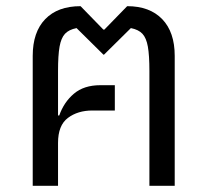

<svg xmlns="http://www.w3.org/2000/svg" viewBox="-20 -602 672 622"><path d="M86 -421Q86 -498 126.5 -540Q167 -582 241 -582L315 -506H318L392 -582Q465 -582 505.5 -540Q546 -498 546 -421V0H464V-372Q464 -423 459 -451Q454 -479 441.5 -492.5Q429 -506 404 -511L317 -425H315L228 -511Q203 -506 190.5 -492.5Q178 -479 173 -451Q168 -423 168 -372V-228H172Q187 -271 219.5 -298.5Q252 -326 305 -326H352V-244H279Q232 -244 200 -220Q168 -196 168 -139V0H86Z"/></svg>

Font: Anuphan
Style: Regular
Weight: 400
Designer: Cadson Demak
Version: Version 3.001;July 28, 2024;FontCreator 15.0.0.2974 64-bit